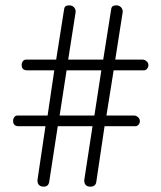

<svg xmlns="http://www.w3.org/2000/svg" viewBox="-20 -733 603 718"><path d="M238 -713Q250 -713 256.5 -706Q263 -699 263 -689L235 -510H366L396 -700Q398 -713 414 -713Q426 -713 432.5 -706Q439 -699 439 -689L411 -510H514Q521 -510 528 -504Q535 -498 535 -490Q535 -482 530 -476Q525 -470 519 -470H405L378 -301H481Q489 -301 496 -295Q503 -289 503 -280Q503 -272 498 -266.5Q493 -261 486 -261H371L340 -52Q337 -35 318 -35Q295 -35 295 -59L326 -261H196L164 -53Q161 -35 144 -35Q120 -35 120 -59L150 -261H50Q29 -261 29 -281Q29 -289 33.5 -295Q38 -301 45 -301H158L183 -470H82Q61 -470 61 -490Q61 -498 65.5 -504Q70 -510 77 -510H190L220 -700Q222 -713 238 -713ZM229 -470 203 -301H333L359 -470Z"/></svg>

Font: Dosis
Style: Light
Weight: 300
Designer: Edgar Tolentino, Pablo Impallari, Igino Marini
Foundry: Edgar Tolentino, Pablo Impallari, Igino Marini
Version: Version 1.007